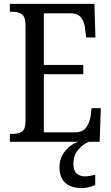

<svg xmlns="http://www.w3.org/2000/svg" viewBox="-20 -734 576 994"><path d="M31 0V-41H47Q76 -41 94 -53Q112 -65 112 -108V-601Q112 -648 93 -660.5Q74 -673 47 -673H31V-714H469L474 -540H426L421 -582Q419 -615 402 -640Q385 -665 346 -665H207V-398H411V-350H207V-49H367Q408 -49 426 -74Q444 -99 449 -132L454 -174H502L496 0ZM406 240Q350 240 319 213.5Q288 187 288 130Q288 83 318.5 46.5Q349 10 388 0H440Q413 10 386.5 39Q360 68 360 115Q360 149 377 164Q394 179 419 179Q440 179 473 171V224Q459 231 439 235.5Q419 240 406 240Z"/></svg>

Font: Noto Serif Sinhala Condensed
Style: Regular
Weight: 400
Width: 3
Designer: Jelle Bosma - Monotype Design Team
Foundry: Monotype Imaging Inc.
Version: Version 2.007; ttfautohint (v1.8.4.7-5d5b)